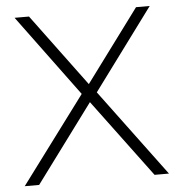

<svg xmlns="http://www.w3.org/2000/svg" viewBox="-51 -748 744 797"><g transform="rotate(-5 321.0 -350.0)"><path d="M561 0 320 -324 80 0H20L289 -361L39 -700H99L322 -399L545 -700H602L352 -362L621 0Z"/></g></svg>

Font: Montserrat Atlas Light
Style: Regular
Weight: 300
Designer: Julieta Ulanovsky
Foundry: Julieta Ulanovsky
Version: Version 7.200